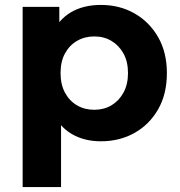

<svg xmlns="http://www.w3.org/2000/svg" viewBox="-20 -566 730 780"><path d="M390 8Q322 8 271 -22Q220 -52 191.5 -113.5Q163 -175 163 -269Q163 -364 190 -425Q217 -486 268 -516Q319 -546 390 -546Q466 -546 526.5 -511.5Q587 -477 622.5 -415Q658 -353 658 -269Q658 -184 622.5 -122Q587 -60 526.5 -26Q466 8 390 8ZM72 194V-538H221V-428L218 -268L228 -109V194ZM363 -120Q402 -120 432.5 -138Q463 -156 481.5 -189.5Q500 -223 500 -269Q500 -316 481.5 -349Q463 -382 432.5 -400Q402 -418 363 -418Q324 -418 293 -400Q262 -382 244 -349Q226 -316 226 -269Q226 -223 244 -189.5Q262 -156 293 -138Q324 -120 363 -120Z"/></svg>

Font: Montserrat Thin
Style: Bold
Weight: 700
Version: Version 9.000